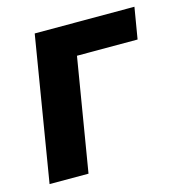

<svg xmlns="http://www.w3.org/2000/svg" viewBox="-86 -616 649 693"><g transform="rotate(-15 238.5 -269.5)"><path d="M477.1 -539.1 457.5 -421.9H231L161.1 0H15.6L104.5 -539.1Z"/></g></svg>

Font: Inter 18pt
Style: Bold Italic
Weight: 700
Italic angle: -9.3988°
Designer: Rasmus Andersson
Foundry: rsms
Version: Version 4.001;git-66647c0bb